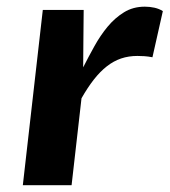

<svg xmlns="http://www.w3.org/2000/svg" viewBox="-20 -547 501 567"><path d="M106.4 -517.6H227.1Q226.6 -474.6 226.3 -432.9Q226.1 -391.1 225.6 -348.1Q241.2 -378.9 258.8 -410.6Q276.4 -442.4 297.9 -468.3Q319.3 -494.1 346.2 -510.7Q373 -527.3 407.7 -527.3Q422.4 -527.3 436.3 -524.2Q450.2 -521 460.9 -514.2L430.2 -377.9Q417 -380.4 406.5 -381.1Q396 -381.8 385.7 -381.8Q359.9 -381.8 337.6 -374.3Q315.4 -366.7 295.7 -351.3Q275.9 -335.9 257.3 -312.3Q238.8 -288.6 220.7 -256.8L191.4 0H47.4Z"/></svg>

Font: Proza Libre
Style: SemiBold Italic
Weight: 600
Designer: Jasper de Waard
Foundry: Jasper de Waard
Version: Version 1.000; ttfautohint (v1.4.1.8-43bc)